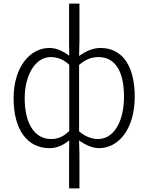

<svg xmlns="http://www.w3.org/2000/svg" viewBox="-20 -815 830 1073"><path d="M366 238H424V50L422 -30C460 -3 499 13 533 13C642 13 733 -93 733 -275C733 -439 669 -547 541 -547C501 -547 458 -529 422 -502L424 -583V-795H366V-583L367 -504C333 -528 298 -547 256 -547C146 -547 56 -438 56 -266C56 -87 135 13 256 13C301 13 337 -6 367 -31L366 50ZM266 -38C171 -38 118 -128 118 -266C118 -397 179 -496 262 -496C298 -496 333 -485 367 -453V-83C332 -49 302 -38 266 -38ZM528 -38C501 -38 461 -47 422 -81V-452C461 -486 497 -496 530 -496C632 -496 673 -403 673 -275C673 -132 614 -38 528 -38Z"/></svg>

Font: Noto Sans CJK JP Light
Style: Regular
Weight: 300
Designer: Ryoko NISHIZUKA (kana & ideographs); Paul D. Hunt (Latin, Greek & Cyrillic); Wenlong ZHANG (bopomofo); Sandoll Communica
Foundry: Adobe Systems Incorporated
Version: Version 1.004;PS 1.004;hotconv 1.0.82;makeotf.lib2.5.63406